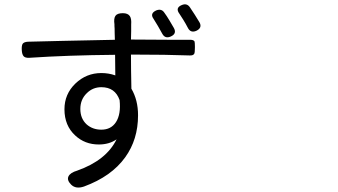

<svg xmlns="http://www.w3.org/2000/svg" viewBox="-20 -810 1540 874"><path d="M303.7 30.3Q283.2 9.8 292 -7.8Q300.8 -24.4 331.1 -33.2Q463.9 -80.1 510.7 -175.8Q477.5 -152.3 429.7 -152.3Q366.2 -152.3 322.3 -193.4Q273.4 -238.3 273.4 -312.5Q273.4 -381.8 323.2 -429.7Q373 -477.5 441.4 -477.5Q474.6 -477.5 504.9 -466.8L503.9 -560.5Q288.1 -558.6 113.3 -546.9Q94.7 -545.9 87.4 -554.2Q80.1 -562.5 79.1 -582.5Q78.1 -602.5 83 -610.4Q88.9 -619.1 107.4 -620.1Q153.3 -621.1 268.6 -624Q429.7 -627.9 502.9 -628.9Q502.9 -640.6 502 -660.2Q502 -683.6 501 -691.4Q501 -695.3 501 -699.2Q497.1 -725.6 505.4 -737.8Q513.7 -750 539.1 -750Q562.5 -750 571.3 -736.3Q579.1 -724.6 577.1 -698.2Q577.1 -695.3 577.1 -691.4Q577.1 -684.6 577.1 -668Q576.2 -643.6 576.2 -629.9H589.8Q647.5 -629.9 753.9 -628.9Q822.3 -628.9 845.7 -628.9Q860.4 -628.9 865.2 -622.1Q867.2 -617.2 867.2 -599.6Q867.2 -595.7 867.2 -592.8Q867.2 -571.3 864.3 -565.4Q859.4 -556.6 842.8 -557.6Q735.4 -561.5 588.9 -561.5H576.2Q576.2 -494.1 578.1 -406.2Q608.4 -354.5 608.4 -285.2Q608.4 -174.8 549.8 -93.8Q487.3 -6.8 362.3 39.1Q325.2 51.8 303.7 30.3ZM441.4 -219.7Q485.4 -219.7 507.8 -253.9Q531.2 -290 524.4 -354.5Q503.9 -413.1 441.4 -413.1Q402.3 -413.1 375 -385.7Q345.7 -357.4 345.7 -314Q345.7 -270.5 374 -244.1Q401.4 -219.7 441.4 -219.7ZM718.8 -656.2Q699.2 -692.4 678.7 -724.6Q661.1 -749 691.4 -762.7Q713.9 -771.5 726.6 -754.4Q739.3 -737.3 752 -715.8Q761.7 -700.2 771.5 -682.6Q786.1 -656.2 756.8 -643.6Q731.4 -632.8 718.8 -656.2ZM835 -683.6Q832 -689.5 825.2 -701.7Q818.4 -713.9 814.5 -719.7Q808.6 -729.5 796.9 -747.1Q776.4 -774.4 807.6 -787.1Q831.1 -796.9 844.7 -776.4Q867.2 -743.2 887.7 -709Q902.3 -683.6 874 -669.9Q847.7 -658.2 835 -683.6Z"/></svg>

Font: Bpmf GenSen Rounded R
Style: R
Weight: 400
Foundry: But Ko
Version: Version 1.320